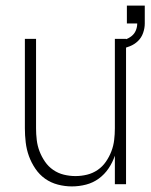

<svg xmlns="http://www.w3.org/2000/svg" viewBox="-20 -659 540 687"><path d="M237 8Q212 8 187 1.5Q162 -5 141.5 -19.5Q121 -34 106.5 -55.5Q92 -77 83.5 -100.5Q75 -124 72 -149.5Q69 -175 69 -200V-520H109V-200Q109 -179 111.5 -158Q114 -137 121.5 -117.5Q129 -98 141 -80.5Q153 -63 170.5 -51Q188 -39 208.5 -34Q229 -29 250 -29Q271 -29 291.5 -34Q312 -39 329.5 -51Q347 -63 359 -80.5Q371 -98 378.5 -117.5Q386 -137 388.5 -158Q391 -179 391 -200V-520H431V0H391V-102Q383 -78 368.5 -56.5Q354 -35 333.5 -20Q313 -5 288 1.5Q263 8 237 8ZM411 -483 405 -512Q417 -514 429 -518Q441 -522 451 -530Q461 -538 466 -550Q471 -562 471 -575H434V-639H498V-575Q498 -558 492 -541Q486 -524 473.5 -512Q461 -500 444.5 -493.5Q428 -487 411 -483Z"/></svg>

Font: Iosevka SS04 Extralight
Style: Regular
Weight: 200
Monospace: yes
Designer: Belleve Invis
Foundry: Belleve Invis
Version: Version 19.0.0; ttfautohint (v1.8.4)